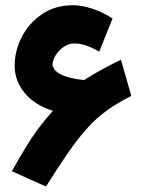

<svg xmlns="http://www.w3.org/2000/svg" viewBox="-20 -679 533 728"><path d="M478 -315.4Q425.3 -289.1 385.7 -260.5Q346.2 -231.9 311.8 -194.1Q277.3 -156.2 240 -102.5Q202.6 -48.8 154.3 28.3L24.9 -29.8Q55.2 -83.5 77.6 -120.6Q100.1 -157.7 123.8 -189.7Q147.5 -221.7 180.7 -258.8Q111.8 -280.3 73.7 -326.4Q35.6 -372.6 35.6 -429.2Q35.6 -485.8 62.5 -538.6Q89.4 -591.3 139.2 -625.2Q189 -659.2 257.8 -659.2Q289.6 -659.2 330.3 -645.8Q371.1 -632.3 406.7 -608.9L356.4 -483.4Q344.7 -489.3 333.3 -495.1Q321.8 -501 309.6 -505.4Q298.8 -509.3 286.9 -511.7Q274.9 -514.2 261.2 -514.2Q240.2 -514.2 221.4 -501.2Q202.6 -488.3 190.9 -469.2Q179.2 -450.2 179.2 -432.6Q179.2 -427.2 186.5 -415.8Q193.8 -404.3 218.5 -393.1Q243.2 -381.8 293.9 -376Q294.9 -376 296.4 -375.7Q297.9 -375.5 298.8 -375.5Q335 -398.4 366.5 -415.5Q397.9 -432.6 438.5 -452.6Z"/></svg>

Font: Vazir Black FD-WOL
Style: Black-FD-WOL
Weight: 900
Designer: Saber Rastikerdar
Foundry: Saber Rastikerdar
Version: Version 30.0.0